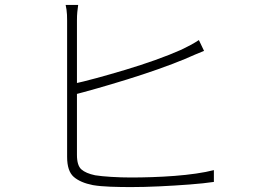

<svg xmlns="http://www.w3.org/2000/svg" viewBox="-20 -775 1040 781"><path d="M298 -755Q296 -741 294.5 -726.5Q293 -712 293 -692Q293 -681 293 -641Q293 -601 293 -545Q293 -489 293 -427Q293 -365 293 -307Q293 -249 293 -206Q293 -163 293 -145Q293 -102 311 -86Q329 -70 367 -62Q392 -58 432.5 -55.5Q473 -53 513 -53Q553 -53 598.5 -54.5Q644 -56 690 -59.5Q736 -63 777.5 -69Q819 -75 850 -83V-35Q810 -29 751 -24.5Q692 -20 629 -17Q566 -14 512 -14Q471 -14 429.5 -15.5Q388 -17 358 -22Q307 -32 280 -55.5Q253 -79 253 -137Q253 -158 253 -203Q253 -248 253 -307Q253 -366 253 -428Q253 -490 253 -546Q253 -602 253 -641.5Q253 -681 253 -692Q253 -704 252.5 -715Q252 -726 250.5 -736Q249 -746 247 -755ZM274 -433Q316 -442 373 -457.5Q430 -473 491.5 -491.5Q553 -510 612 -531Q671 -552 718 -573Q737 -582 755.5 -592Q774 -602 789 -612L810 -568Q794 -562 773.5 -553Q753 -544 732 -535Q684 -515 623 -493.5Q562 -472 497.5 -452Q433 -432 375 -415.5Q317 -399 274 -388Z"/></svg>

Font: Noto Sans JP Thin ExtraLight
Style: Regular
Weight: 250
Version: Version 2.004-H2;hotconv 1.0.118;makeotfexe 2.5.65603